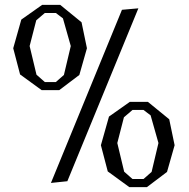

<svg xmlns="http://www.w3.org/2000/svg" viewBox="-20 -740 772 784"><path d="M313 -649 335 -543 304 -434 222 -372H150L62 -436L34 -543L67 -660L152 -720H226ZM128 -657 101 -552 129 -435 163 -405H208L241 -434L269 -552L237 -665L208 -687H163ZM671 -253 693 -147 662 -38 580 24H508L420 -40L392 -147L425 -264L510 -324H584ZM486 -261 459 -156 487 -39 521 -9H566L599 -38L627 -156L595 -269L566 -291H521ZM255 0 188 7 478 -700 545 -706Z"/></svg>

Font: Alike Angular
Style: Regular
Weight: 400
Version: Version 1.210